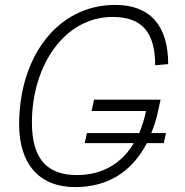

<svg xmlns="http://www.w3.org/2000/svg" viewBox="-20 -746 752 782"><path d="M286 16C420 16 518 -47 578 -163H647L656 -204H596C608 -233 618 -264 625 -299L634 -340H363L353 -294H575C568 -261 558 -231 547 -204H334L325 -163H525C474 -77 393 -33 293 -33C171 -33 110 -100 110 -247C110 -477 241 -677 439 -677C561 -677 612 -611 612 -480L665 -485C665 -639 594 -726 449 -726C216 -726 58 -517 58 -239C58 -79 139 16 286 16Z"/></svg>

Font: Geist ExtraLight
Style: Italic
Weight: 200
Italic angle: -12°
Designer: Basement.studio, Andrés Briganti, Mateo Zaragoza
Foundry: Basement.studio, Vercel, Andrés Briganti, Guido Ferreyra, Mateo Zaragoza
Version: Version 1.500